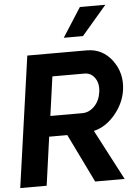

<svg xmlns="http://www.w3.org/2000/svg" viewBox="-64 -1048 771 1096"><g transform="rotate(-5 321.5 -500.0)"><path d="M439 -833H329.1L436 -1000H582ZM605 0H436L300.8 -277.8H196.8L158.2 0H6.8L112.8 -750H453.1Q543.9 -750 598.9 -676Q653.8 -602.1 640.1 -505.9Q628.9 -430.7 576.4 -367.9Q523.9 -305.2 454.1 -288.1ZM397 -395Q436 -395 466.6 -426Q497.1 -457 503.9 -506.8Q510.7 -554.7 488.8 -586.9Q466.8 -619.1 428.2 -619.1H245.1L213.9 -395Z"/></g></svg>

Font: Oakes Grotesk
Style: Bold Italic
Weight: 700
Designer: Samuel Oakes
Foundry: Samuel Oakes
Version: Version 1.0 | wf-rip DC20170320